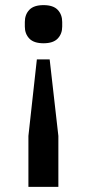

<svg xmlns="http://www.w3.org/2000/svg" viewBox="-20 -552 339 750"><path d="M208 178H91V-21L124 -320H174L208 -21ZM150 -383Q112 -383 94.5 -401.5Q77 -420 77 -448V-466Q77 -495 94.5 -513.5Q112 -532 150 -532Q188 -532 205.5 -513.5Q223 -495 223 -466V-448Q223 -420 205.5 -401.5Q188 -383 150 -383Z"/></svg>

Font: IBM Plex Sans Medium
Style: Regular
Weight: 500
Designer: Mike Abbink, Paul van der Laan, Pieter van Rosmalen
Foundry: Bold Monday
Version: Version 3.201